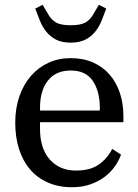

<svg xmlns="http://www.w3.org/2000/svg" viewBox="-20 -774 580 806"><path d="M282 12Q226 12 181.5 -7.5Q137 -27 106.5 -62.5Q76 -98 60 -148Q44 -198 44 -259Q44 -320 61.5 -370Q79 -420 110 -455.5Q141 -491 183.5 -510.5Q226 -530 277 -530Q329 -530 370 -512Q411 -494 439.5 -461.5Q468 -429 483 -384.5Q498 -340 498 -286V-261H148V-232Q148 -151 189 -104.5Q230 -58 299 -58Q359 -58 395 -83.5Q431 -109 451 -149L488 -125Q479 -99 461.5 -74.5Q444 -50 418.5 -31Q393 -12 359 0Q325 12 282 12ZM148 -310H399V-321Q399 -391 369.5 -434.5Q340 -478 277 -478Q214 -478 181 -435.5Q148 -393 148 -322ZM277 -595Q239 -595 214.5 -608Q190 -621 173.5 -642Q157 -663 147 -688.5Q137 -714 128 -738L159 -754L180 -718Q194 -692 214.5 -680Q235 -668 277 -668Q319 -668 339.5 -680Q360 -692 374 -718L395 -754L426 -738Q417 -714 407 -688.5Q397 -663 380.5 -642Q364 -621 339 -608Q314 -595 277 -595Z"/></svg>

Font: IBM Plex Serif Text
Style: Regular
Weight: 450
Designer: Mike Abbink, Paul van der Laan, Pieter van Rosmalen
Foundry: Bold Monday
Version: Version 3.001